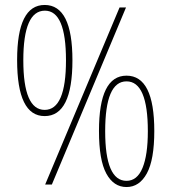

<svg xmlns="http://www.w3.org/2000/svg" viewBox="-20 -744 692 774"><path d="M49 -502Q49 -276 160 -276Q272 -276 272 -501Q272 -724 160 -724Q49 -724 49 -502ZM462 -714 162 0H189L488 -714ZM246 -501Q246 -301 160 -301Q74 -301 74 -501Q74 -701 161 -701Q246 -701 246 -501ZM379 -216Q379 -99 408.5 -44.5Q438 10 490 10Q542 10 572 -45Q602 -100 602 -216Q602 -439 490 -439Q379 -439 379 -216ZM576 -215Q576 -119 554.5 -67Q533 -15 490 -15Q404 -15 404 -215Q404 -416 490 -416Q576 -416 576 -215Z"/></svg>

Font: Noto Sans Display SemiCondensed Thin
Style: Regular
Weight: 250
Width: 4
Designer: Monotype Design team
Foundry: Monotype Imaging Inc.
Version: 1.000